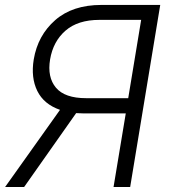

<svg xmlns="http://www.w3.org/2000/svg" viewBox="-41 -747 682 767"><path d="M479 0 599.1 -727.3H364.4Q248.6 -727.3 179.3 -666.4Q109.9 -605.5 93.8 -509.6Q81.9 -437.1 107.9 -383.9Q134 -330.6 198.7 -308.2L-20.6 0H55.4L263.2 -295.1Q277 -294 292 -294H461.4L412.6 0ZM471.2 -354.8H303.5Q217.6 -354.8 182.5 -396.7Q147.3 -438.6 159.1 -509.6Q171.3 -581.7 220.7 -624.6Q270.1 -667.6 356.4 -667.6H522.9Z"/></svg>

Font: Inter Light  BETA
Style: Italic
Weight: 300
Italic angle: 9.39999°
Designer: Rasmus Andersson
Foundry: rsms
Version: Version 3.011;git-f93a4a705